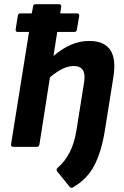

<svg xmlns="http://www.w3.org/2000/svg" viewBox="-20 -703 595 919"><path d="M254 -550 236 -435Q278 -471 320 -489Q362 -507 407 -507Q550 -507 523 -336L482 -79Q466 22 432 88Q398 154 329 194Q321 199 314 192L254 118Q246 109 257 99Q290 71 313 27Q336 -17 346 -80L383 -312Q394 -387 333 -387Q308 -387 281 -374.5Q254 -362 219 -333L169 -13Q167 0 156 0H45Q31 0 33 -13L119 -550H66Q53 -550 55 -562L65 -626Q66 -639 78 -639H132L138 -670Q139 -683 151 -683H262Q275 -683 273 -670L268 -639H348Q361 -639 359 -626L348 -562Q347 -550 335 -550Z"/></svg>

Font: Sofia Sans ExtraBold
Style: Italic
Weight: 800
Italic angle: -9°
Designer: Botio Nikoltchev, Ani Petrova
Foundry: lettersoup
Version: Version 4.100; ttfautohint (v1.8.4.7-5d5b)